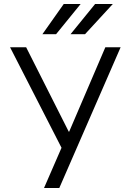

<svg xmlns="http://www.w3.org/2000/svg" viewBox="-20 -935 650 955"><path d="M286 -200 30 -700H110L322 -280H324L504 -700H580L275 0H199ZM297 -915H381L259 -765H191ZM453 -915H541L403 -765H331Z"/></svg>

Font: PT Root UI
Style: Regular
Weight: 400
Designer: Vitaly Kuzmin
Foundry: ParaType Ltd.
Version: Version 2.001G